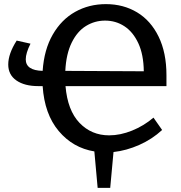

<svg xmlns="http://www.w3.org/2000/svg" viewBox="-20 -730 878 932"><path d="M788 -312H298Q308 -194 366 -133.5Q424 -73 510 -73Q564 -73 621 -96Q678 -119 725 -159L767 -99Q718 -54 656 -26.5Q594 1 531 8L515 182H454L438 5Q334 -12 265 -94Q196 -176 187 -312H166Q99 -312 59.5 -339.5Q20 -367 20 -417Q20 -469 61 -533L128 -518Q105 -472 105 -442Q105 -388 187 -386Q194 -489 236 -562Q278 -635 345 -672.5Q412 -710 494 -710Q579 -710 645.5 -670Q712 -630 750 -552Q788 -474 788 -365ZM297 -386 678 -384Q677 -465 651.5 -520Q626 -575 584 -602.5Q542 -630 490 -630Q440 -630 397.5 -604Q355 -578 328 -523Q301 -468 297 -386Z"/></svg>

Font: Bitter Pro Medium
Style: Regular
Weight: 500
Designer: Sol Matas, and Bitter project Authors
Foundry: Sol Matas
Version: Version 1.010